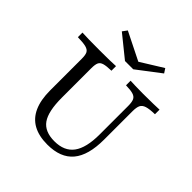

<svg xmlns="http://www.w3.org/2000/svg" viewBox="-203 -911 1074 1074"><g transform="rotate(45 334.5 -374.0)"><path d="M333.9 11.3Q266.1 11.3 221 -13.7Q175.8 -38.7 153.2 -89.1Q130.6 -139.5 130.6 -215.3V-465.3Q130.6 -494.4 123.4 -508.5Q116.1 -522.6 94.8 -528.2Q73.4 -533.9 29.8 -534.7V-571Q67.7 -568.5 167.7 -568.5Q258.1 -568.5 295.2 -571V-534.7Q256.5 -533.9 237.5 -528.2Q218.5 -522.6 212.1 -508.5Q205.6 -494.4 205.6 -465.3V-232.3Q205.6 -123.4 238.7 -76.6Q271.8 -29.8 348.4 -29.8Q426.6 -29.8 463.7 -80.2Q500.8 -130.6 500.8 -236.3V-461.3Q500.8 -491.1 494 -506.5Q487.1 -521.8 467.7 -527.8Q448.4 -533.9 410.5 -534.7V-571Q425 -570.2 450.8 -569.4Q476.6 -568.5 512.9 -568.5Q560.5 -568.5 592.3 -569.4Q624.2 -570.2 639.5 -571V-534.7Q597.6 -533.9 575.8 -527Q554 -520.2 546.4 -504.4Q538.7 -488.7 538.7 -457.3V-233.1Q538.7 -108.9 488.3 -48.8Q437.9 11.3 333.9 11.3ZM497.6 -758.1 514.5 -732.3 375.8 -626.6H310.5L180.6 -731.5L200.8 -758.9L390.3 -664.5L349.2 -666.1Z"/></g></svg>

Font: Playfair 9pt Light
Style: Regular
Weight: 300
Designer: Claus Eggers Sørensen
Foundry: Claus Eggers Sørensen
Version: Version 2.001;gftools[0.9.30]